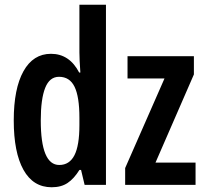

<svg xmlns="http://www.w3.org/2000/svg" viewBox="-20 -780 865 810"><path d="M198 10Q120 10 79 -63.5Q38 -137 38 -272Q38 -406 79 -479.5Q120 -553 195 -553Q273 -553 314 -474H319Q317 -502 316 -523Q315 -544 315 -559V-760H427V0H337L322 -63H315Q292 -26 265 -8Q238 10 198 10ZM230 -84Q273 -84 294 -125Q315 -166 315 -252V-283Q315 -372 294.5 -414Q274 -456 229 -456Q189 -456 170.5 -409Q152 -362 152 -272Q152 -84 230 -84ZM805 0H508V-71L674 -449H518V-543H798V-466L636 -94H805Z"/></svg>

Font: Noto Sans ExtraCondensed SemiBold
Style: Regular
Weight: 600
Width: 2
Designer: Monotype Design Team
Foundry: Monotype Imaging Inc.
Version: Version 2.013; ttfautohint (v1.8.4.7-5d5b)